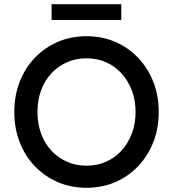

<svg xmlns="http://www.w3.org/2000/svg" viewBox="-20 -882 822 912"><path d="M48 -350Q48 -428 73.5 -493.5Q99 -559 145.5 -607.5Q192 -656 254.5 -683Q317 -710 391 -710Q465 -710 527.5 -683Q590 -656 636.5 -607Q683 -558 708.5 -492.5Q734 -427 734 -350Q734 -273 708.5 -207.5Q683 -142 636.5 -93Q590 -44 527.5 -17Q465 10 391 10Q317 10 254.5 -17Q192 -44 145.5 -92.5Q99 -141 73.5 -206.5Q48 -272 48 -350ZM624 -350Q624 -405 606.5 -451.5Q589 -498 558 -532.5Q527 -567 484.5 -586Q442 -605 391 -605Q340 -605 297.5 -586Q255 -567 223.5 -533Q192 -499 175 -452.5Q158 -406 158 -350Q158 -295 175 -248Q192 -201 223.5 -167Q255 -133 297.5 -114Q340 -95 391 -95Q442 -95 484.5 -114Q527 -133 558 -167.5Q589 -202 606.5 -248.5Q624 -295 624 -350ZM225 -787V-862H556V-787Z"/></svg>

Font: Mach
Style: Regular
Weight: 400
Version: Version 1.002